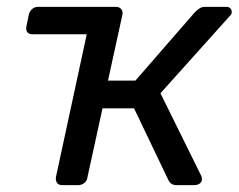

<svg xmlns="http://www.w3.org/2000/svg" viewBox="-20 -540 696 560"><path d="M57 -463 64 -497Q66 -507 73.5 -513.5Q81 -520 91 -520H318Q328 -520 333.5 -513.5Q339 -507 337 -497L295 -305H375L549 -505Q556 -512 562.5 -516Q569 -520 579 -520H639Q656 -520 656 -504Q656 -499 649 -492L448 -268L566 -29Q568 -25 568.5 -22Q569 -19 569 -16Q568 -8 561.5 -4Q555 0 546 0H495Q478 0 471 -15L371 -224H279L235 -23Q234 -13 226 -6.5Q218 0 208 0H162Q151 0 146.5 -6.5Q142 -13 143 -23L233 -440H75Q64 -440 59.5 -446.5Q55 -453 57 -463Z"/></svg>

Font: SVN-Rubik
Style: Italic
Weight: 400
Italic angle: -12°
Designer: Hubert and Fischer
Foundry: Hubert & Fischer
Version: Version 2.101; ttfautohint (v1.8.3)